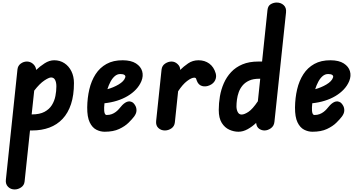

<svg xmlns="http://www.w3.org/2000/svg" viewBox="-20 -1024 2809 1507"><path d="M95 463Q63.5 463 43 442Q22.5 421 26 388L117 -478.5Q120 -508 142.5 -524.5Q165 -541 191 -541Q217 -541 237.5 -524Q258 -507 263 -482L264 -475Q293 -503 330.2 -527Q367.5 -551 405.5 -551Q450.5 -551 485.5 -528Q520.5 -505 540.5 -464.5Q560.5 -424 560.5 -372Q560.5 -277 537.5 -207Q514.5 -137 471.2 -91Q428 -45 367.5 -22.5Q307 0 232.5 0H215.5L173 401Q170 430 146 446.5Q122 463 95 463ZM228.5 -126H230.5Q291.5 -126 329.2 -146.2Q367 -166.5 387.2 -199.2Q407.5 -232 415 -270.8Q422.5 -309.5 422.5 -346Q422.5 -377 412.5 -396.5Q402.5 -416 381 -416Q364 -416 327.8 -392Q291.5 -368 248.5 -312.5Z M801 10Q767.5 10 735.8 -6.2Q704 -22.5 684 -64Q664 -105.5 664.5 -181Q665.5 -256 681.2 -323Q697 -390 730.2 -441.5Q763.5 -493 816.2 -522.2Q869 -551.5 944 -551Q1009.5 -550.5 1047.2 -526.2Q1085 -502 1095.8 -465Q1106.5 -428 1090 -387.5Q1075 -351.5 1047.2 -322Q1019.5 -292.5 981.5 -270Q943.5 -247.5 897.5 -233.2Q851.5 -219 800 -213.5Q799.5 -205.5 798.8 -197.2Q798 -189 797.5 -182Q797 -170 797.8 -155.8Q798.5 -141.5 803.2 -131.5Q808 -121.5 818 -121.5Q840 -121.5 857.5 -128.2Q875 -135 888.8 -145.5Q902.5 -156 912.2 -167Q922 -178 928.5 -186Q951 -214 975 -224.2Q999 -234.5 1023.5 -218.5Q1034.5 -209.5 1043.2 -193Q1052 -176.5 1051.2 -155Q1050.5 -133.5 1032.5 -109Q1017.5 -89 989.2 -61Q961 -33 915.2 -11.5Q869.5 10 801 10ZM823 -324Q845.5 -330 868.2 -339.5Q891 -349 911.2 -361Q931.5 -373 945.2 -387.2Q959 -401.5 963.5 -417.5Q966.5 -429 956.5 -436Q946.5 -443 924.5 -443Q900.5 -443 881.2 -426.5Q862 -410 847.5 -383Q833 -356 823 -324Z M1274 0Q1244 0 1223 -19.5Q1202 -39 1205.5 -74L1248 -477.5Q1251.5 -508.5 1276 -524.8Q1300.5 -541 1326 -541Q1352.5 -541 1373.2 -521.8Q1394 -502.5 1394 -479.5V-475Q1420.5 -501.5 1456.2 -526.2Q1492 -551 1538 -551Q1587 -551 1622.8 -524.8Q1658.5 -498.5 1673 -448.5Q1681 -420.5 1668.8 -394.5Q1656.5 -368.5 1626.5 -355Q1594.5 -340.5 1566.2 -348.8Q1538 -357 1526 -387.5Q1522.5 -398.5 1519 -406.5Q1515.5 -414.5 1505.5 -414.5Q1483 -414.5 1448.2 -388Q1413.5 -361.5 1378 -307.5L1352.5 -63.5Q1349 -32.5 1325.2 -16.2Q1301.5 0 1274 0Z M1851.5 10Q1815.5 10 1779.8 -6Q1744 -22 1720.5 -59.5Q1697 -97 1697 -161.5Q1697 -214.5 1706.2 -268.5Q1715.5 -322.5 1737 -371.2Q1758.5 -420 1794.2 -458.2Q1830 -496.5 1882.8 -518.8Q1935.5 -541 2008 -541H2037L2079.5 -945.5Q2083 -978 2105 -991Q2127 -1004 2152 -1004Q2184.5 -1004 2206.8 -983.5Q2229 -963 2225 -926L2134 -67.5Q2130.5 -34.5 2105.8 -17.2Q2081 0 2056 0Q2033.5 0 2014.2 -13.2Q1995 -26.5 1991 -55L1990.5 -59.5Q1960.5 -30.5 1924 -10.2Q1887.5 10 1851.5 10ZM1876.5 -125Q1898 -125 1930.2 -146.2Q1962.5 -167.5 2004 -229.5L2022.5 -406H2014.5Q1967.5 -406 1935.8 -391.5Q1904 -377 1884 -353Q1864 -329 1853.8 -300.2Q1843.5 -271.5 1839.8 -242.2Q1836 -213 1836 -188.5Q1836 -164 1846 -144.5Q1856 -125 1876.5 -125Z M2432 10Q2398.5 10 2366.8 -6.2Q2335 -22.5 2315 -64Q2295 -105.5 2295.5 -181Q2296.5 -256 2312.2 -323Q2328 -390 2361.2 -441.5Q2394.5 -493 2447.2 -522.2Q2500 -551.5 2575 -551Q2640.5 -550.5 2678.2 -526.2Q2716 -502 2726.8 -465Q2737.5 -428 2721 -387.5Q2706 -351.5 2678.2 -322Q2650.5 -292.5 2612.5 -270Q2574.5 -247.5 2528.5 -233.2Q2482.5 -219 2431 -213.5Q2430.5 -205.5 2429.8 -197.2Q2429 -189 2428.5 -182Q2428 -170 2428.8 -155.8Q2429.5 -141.5 2434.2 -131.5Q2439 -121.5 2449 -121.5Q2471 -121.5 2488.5 -128.2Q2506 -135 2519.8 -145.5Q2533.5 -156 2543.2 -167Q2553 -178 2559.5 -186Q2582 -214 2606 -224.2Q2630 -234.5 2654.5 -218.5Q2665.5 -209.5 2674.2 -193Q2683 -176.5 2682.2 -155Q2681.5 -133.5 2663.5 -109Q2648.5 -89 2620.2 -61Q2592 -33 2546.2 -11.5Q2500.5 10 2432 10ZM2454 -324Q2476.5 -330 2499.2 -339.5Q2522 -349 2542.2 -361Q2562.5 -373 2576.2 -387.2Q2590 -401.5 2594.5 -417.5Q2597.5 -429 2587.5 -436Q2577.5 -443 2555.5 -443Q2531.5 -443 2512.2 -426.5Q2493 -410 2478.5 -383Q2464 -356 2454 -324Z"/></svg>

Font: Edu NSW ACT Hand
Style: Regular
Weight: 400
Designer: Tina and Corey Anderson, Eben Sorkin, Mirko Velimirovic
Foundry: Sorkin Type Co.
Version: Version 2.000